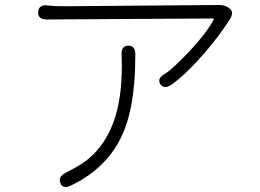

<svg xmlns="http://www.w3.org/2000/svg" viewBox="-20 -727 1040 769"><path d="M264 16Q231 32 222 6Q212 -19 243 -35L260 -44Q276 -52 291 -61Q392 -119 436 -242Q468 -331 468 -465Q468 -483 467 -501V-507Q465 -544 494 -544Q522 -545 522 -509Q522 -387 504 -297Q482 -185 424 -110Q362 -30 264 16ZM667 -388Q637 -368 622 -390Q608 -413 640 -431Q668 -447 742 -525Q808 -596 836 -649Q838 -653 833 -653L168 -649Q131 -649 133 -679Q135 -710 171 -705Q197 -702 240 -702L858 -707Q885 -707 902 -691Q918 -675 899 -647Q861 -588 803 -519Q725 -429 667 -388Z"/></svg>

Font: Resource Han Rounded KR Light
Style: Regular
Weight: 300
Designer: Cyano Hao (round all glyphs); Ryoko NISHIZUKA 西塚涼子 (kana, bopomofo & ideographs); Paul D. Hunt (Latin, Greek & Cyrillic)
Foundry: Cyano Hao
Version: 0.990